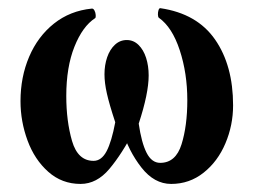

<svg xmlns="http://www.w3.org/2000/svg" viewBox="-20 -440 622 471"><path d="M30.3 -191.9Q30.3 -251 51.5 -300.8Q72.8 -350.6 112.3 -382.1Q151.9 -413.6 205.1 -418.9Q209 -419.4 211.7 -414.3Q214.4 -409.2 214.8 -403.1Q215.3 -397 213.4 -395.5Q182.6 -375.5 162.6 -325.4Q142.6 -275.4 142.6 -204.6Q142.6 -143.1 156.7 -94.2Q170.9 -45.4 209.5 -45.4Q229 -45.4 241.5 -69.1Q253.9 -92.8 262.7 -140.1Q248 -184.6 242.2 -210.7Q236.3 -236.8 236.3 -257.8Q236.3 -280.3 242.9 -299.6Q249.5 -318.8 262 -330.3Q274.4 -341.8 291 -341.8Q307.6 -341.8 319.8 -329.8Q332 -317.9 338.4 -298.1Q344.7 -278.3 344.7 -254.9Q344.7 -210.9 320.3 -136.7Q327.1 -89.8 339.6 -65.2Q352.1 -40.5 373 -40.5Q411.1 -40.5 425.3 -85.9Q439.5 -131.3 439.5 -194.3Q439.5 -260.3 420.9 -316.9Q402.3 -373.5 369.6 -396.5Q367.7 -397.9 367.4 -404.1Q367.2 -410.2 368.9 -415.3Q370.6 -420.4 373.5 -419.9Q463.4 -406.7 507.6 -343Q551.8 -279.3 551.8 -181.6Q551.8 -132.8 533 -88.4Q514.2 -43.9 479.5 -16.4Q444.8 11.2 399.9 11.2Q358.4 11.2 326.9 -29.1Q295.4 -69.3 279.3 -122.6L309.1 -120.1Q279.3 -62.5 248.3 -25.6Q217.3 11.2 177.7 11.2Q131.8 11.2 98.4 -18.6Q64.9 -48.3 47.6 -95.2Q30.3 -142.1 30.3 -191.9Z"/></svg>

Font: Junicode Two Beta VF
Style: Regular
Weight: 400
Designer: Peter S. Baker
Foundry: Briery Creek Software
Version: Version 1.031 beta; ttfautohint (v1.8.1.43-b0c9)